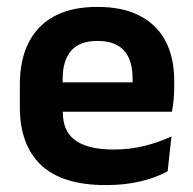

<svg xmlns="http://www.w3.org/2000/svg" viewBox="-20 -524 559 556"><path d="M286.5 12Q160.5 12 99 -46Q37.5 -104 37.5 -214V-278Q37.5 -387 95 -445.5Q152.5 -504 262 -504Q336 -504 385.5 -478Q435 -452 459.8 -404.2Q484.5 -356.5 484.5 -290V-272.5Q484.5 -254.5 482.8 -235.8Q481 -217 478 -200.5H362Q363.5 -228 363.8 -252.8Q364 -277.5 364 -297.5Q364 -332 353 -356.2Q342 -380.5 319.5 -393Q297 -405.5 262 -405.5Q210.5 -405.5 186 -377Q161.5 -348.5 161.5 -296V-250.5L162 -236V-197.5Q162 -174.5 169.2 -155Q176.5 -135.5 193.5 -121.2Q210.5 -107 238.8 -99Q267 -91 309.5 -91Q355.5 -91 397.2 -101.2Q439 -111.5 476.5 -129L465.5 -28Q432 -9.5 386.8 1.2Q341.5 12 286.5 12ZM105.5 -200.5V-285.5H452V-200.5Z"/></svg>

Font: Anek Gujarati SemiBold
Style: Regular
Weight: 600
Designer: Mrunmayee Ghaisas (Gujarati), Yesha Goshar (Latin)
Foundry: Ek Type
Version: Version 1.003